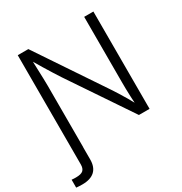

<svg xmlns="http://www.w3.org/2000/svg" viewBox="-218 -883 1179 1243"><g transform="rotate(-30 371.5 -261.0)"><path d="M-8.3 204.1V145Q0 146 9.3 146.2Q18.6 146.5 24.4 146.5Q62.5 146.5 77.6 132.8Q92.8 119.1 92.8 88.9V-62.5H161.6V91.3Q161.6 148.4 130.1 177.5Q98.6 206.5 37.6 206.5Q24.9 206.5 12.2 205.8Q-0.5 205.1 -8.3 204.1ZM92.8 0V-727.5H171.9L503.9 -232.4Q517.6 -211.9 534.4 -185.1Q551.3 -158.2 569.8 -126.7Q588.4 -95.2 606.4 -61L595.7 -59.1Q593.3 -93.8 591.8 -127.4Q590.3 -161.1 589.8 -190.9Q589.4 -220.7 589.4 -243.2V-727.5H658.2V0H578.6L268.6 -460.4Q251.5 -486.8 233.2 -515.6Q214.8 -544.4 193.1 -580.6Q171.4 -616.7 143.1 -664.6L155.8 -667.5Q157.2 -622.6 158.7 -583.5Q160.2 -544.4 161.1 -513.4Q162.1 -482.4 162.1 -461.4V0Z"/></g></svg>

Font: Inter 17pt Light
Style: Regular
Weight: 300
Version: Version 4.001;git-66647c0bb